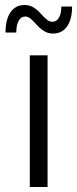

<svg xmlns="http://www.w3.org/2000/svg" viewBox="-20 -747 309 767"><path d="M99 0V-526H170V0ZM192 -613Q171 -613 155.5 -623Q140 -633 128 -646.5Q116 -660 104.5 -670.5Q93 -681 81 -681Q64 -681 54.5 -664Q45 -647 45 -617H2Q2 -669 22 -698Q42 -727 78 -727Q99 -727 114.5 -717Q130 -707 142 -693.5Q154 -680 165.5 -670Q177 -660 189 -660Q206 -660 215.5 -676.5Q225 -693 225 -721H268Q268 -670 248 -641.5Q228 -613 192 -613Z"/></svg>

Font: Montserrat
Style: Regular
Weight: 400
Designer: Julieta Ulanovsky
Foundry: Julieta Ulanovsky
Version: Version 9.000; ttfautohint (v1.8.4.7-5d5b)